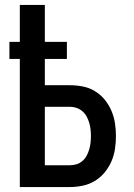

<svg xmlns="http://www.w3.org/2000/svg" viewBox="-20 -755 540 775"><path d="M60 0V-517H18V-586H60V-735H161V-586H250V-517H161V-411H262Q288 -411 314 -406Q340 -401 362.5 -387.5Q385 -374 402 -353.5Q419 -333 429.5 -308.5Q440 -284 444 -258Q448 -232 448 -206Q448 -179 444 -153Q440 -127 429.5 -103Q419 -79 402 -58.5Q385 -38 362.5 -24.5Q340 -11 314 -5.5Q288 0 262 0ZM262 -88Q276 -88 289 -92Q302 -96 312.5 -105Q323 -114 329.5 -126Q336 -138 340 -151.5Q344 -165 345.5 -178.5Q347 -192 347 -206Q347 -219 345.5 -233Q344 -247 340 -260Q336 -273 329.5 -285Q323 -297 312.5 -306Q302 -315 289 -319.5Q276 -324 262 -324H161V-88Z"/></svg>

Font: Zed Sans Semibold
Style: Regular
Weight: 600
Designer: Belleve Invis
Foundry: Belleve Invis
Version: Version 1.0.0; ttfautohint (v1.8.4)